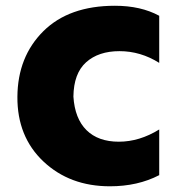

<svg xmlns="http://www.w3.org/2000/svg" viewBox="-20 -610 606 673"><path d="M382.8 -589.8Q473.6 -589.8 538.1 -554.7V-389.6Q472.7 -430.7 398.9 -430.7Q325.2 -430.7 281.7 -391.6Q238.3 -352.5 237.3 -271.5Q242.2 -194.3 283.2 -153.8Q324.2 -113.3 396.5 -113.3Q468.8 -113.3 538.1 -156.2V3.9Q462.9 43 365.2 43Q224.6 43 132.3 -43.9Q40 -130.9 41 -271Q42 -411.1 131.8 -500.5Q221.7 -589.8 382.8 -589.8Z"/></svg>

Font: GenEi M Gothic v2 Black
Style: Regular
Weight: 900
Version: Version 2.0